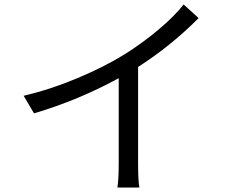

<svg xmlns="http://www.w3.org/2000/svg" viewBox="-20 -801 1040 852"><path d="M794.9 -781.2 861.3 -720.7Q740.2 -598.6 592.8 -503.9V-76.2Q592.8 2 598.6 31.2H501Q506.8 -5.9 506.8 -76.2V-454.1Q328.1 -356.4 130.9 -297.9L85 -376Q205.1 -404.3 324.7 -454.6Q444.3 -504.9 532.2 -559.6Q610.4 -608.4 682.1 -668.5Q753.9 -728.5 794.9 -781.2Z"/></svg>

Font: GenYoGothic TW TTF Regular
Style: Regular
Weight: 400
Version: Version 1.300